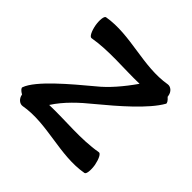

<svg xmlns="http://www.w3.org/2000/svg" viewBox="-168 -776 1020 1020"><g transform="rotate(45 341.5 -266.5)"><path d="M104 47C265 18 427 95 588 66C599 64 603 33 597 -4C590 -40 576 -69 564 -66C444 -45 321 -61 200 -57C243 -124 304 -180 367 -231C465 -312 587 -417 634 -500C638 -506 630 -519 614 -533C614 -536 614 -538 613 -540C609 -566 588 -583 568 -580C407 -552 245 -628 84 -600C73 -598 69 -566 75 -530C82 -493 96 -465 108 -467C224 -487 342 -473 460 -476C412 -407 358 -344 305 -302C203 -217 59 -97 33 -23C30 -16 41 -4 59 6V7C63 32 84 50 104 47Z"/></g></svg>

Font: Nupuram Expanded Bold
Style: Regular
Weight: 700
Width: 7
Designer: Santhosh Thottingal (santhosh.thottingal@gmail.com)
Foundry: SMC
Version: Version 1.000